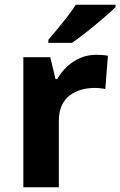

<svg xmlns="http://www.w3.org/2000/svg" viewBox="-20 -786 505 806"><path d="M383 -556Q394 -556 409 -555Q424 -554 433 -552L422 -412Q415 -414 401.5 -415.5Q388 -417 378 -417Q349 -417 322 -409.5Q295 -402 273.5 -386Q252 -370 239.5 -343.5Q227 -317 227 -278V0H78V-546H191L213 -454H220Q236 -482 260 -505Q284 -528 315.5 -542Q347 -556 383 -556ZM465 -756Q451 -742 428 -722Q405 -702 378.5 -680Q352 -658 326.5 -638.5Q301 -619 282 -606H183V-619Q199 -638 220.5 -663.5Q242 -689 263 -716.5Q284 -744 298 -766H465Z"/></svg>

Font: Noto Sans Gurmukhi
Style: Regular
Weight: 400
Designer: Jelle Bosma - Monotype Design Team
Foundry: Monotype Imaging Inc.
Version: Version 2.003